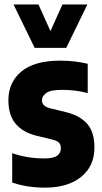

<svg xmlns="http://www.w3.org/2000/svg" viewBox="-20 -828 455 858"><path d="M181.5 10.5Q142 10.5 105.5 5Q69 -0.5 34.5 -12.5V-143.5Q67 -132 103.2 -126Q139.5 -120 178 -120Q219 -120 235.5 -132.2Q252 -144.5 252 -165Q252 -181.5 243.5 -190.2Q235 -199 217 -203.5L143 -221.5Q83 -236 50.2 -274.5Q17.5 -313 17.5 -380.5Q17.5 -460.5 76 -508.8Q134.5 -557 248.5 -557Q283.5 -557 314.2 -553.2Q345 -549.5 372 -543V-412Q318 -426.5 257.5 -426.5Q205 -426.5 186.2 -412.2Q167.5 -398 167.5 -380Q167.5 -353.5 202.5 -344.5L276.5 -326.5Q338 -311 370 -274.2Q402 -237.5 402 -169Q402 -85.5 342.5 -37.5Q283 10.5 181.5 10.5ZM135 -614 40.5 -808H152L205.5 -689L259 -808H370.5L276 -614Z"/></svg>

Font: Encode Sans Condensed ExtraBold
Style: Regular
Weight: 800
Width: 3
Designer: Multiple Designers
Foundry: Impallari Type
Version: Version 3.000; ttfautohint (v1.8.3) -l 8 -r 50 -G 200 -x 14 